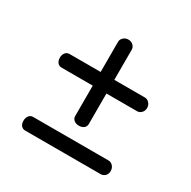

<svg xmlns="http://www.w3.org/2000/svg" viewBox="-116 -649 702 705"><g transform="rotate(30 235.5 -296.5)"><path d="M236 -171Q224 -171 215.5 -177.5Q207 -184 207 -195V-324H75Q64 -324 57.5 -332Q51 -340 51 -353Q51 -365 57.5 -373.5Q64 -382 75 -382H207V-510Q207 -520 215.5 -528Q224 -536 236 -536Q249 -536 257 -528Q265 -520 265 -510V-382H395Q405 -382 413 -373.5Q421 -365 421 -353Q421 -340 413 -332Q405 -324 395 -324H265V-195Q265 -184 257 -177.5Q249 -171 236 -171ZM51 -85Q51 -98 57.5 -106.5Q64 -115 75 -115H395Q405 -115 413 -106.5Q421 -98 421 -85Q421 -72 413 -64.5Q405 -57 395 -57H75Q64 -57 57.5 -64.5Q51 -72 51 -85Z"/></g></svg>

Font: AkaAcidDosis
Style: Regular
Weight: 400
Designer: Edgar Tolentino, Pablo Impallari, Igino Marini, Aka-Acid
Foundry: Edgar Tolentino, Pablo Impallari, Igino Marini, Cyberella
Version: Version 1.007